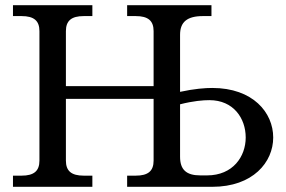

<svg xmlns="http://www.w3.org/2000/svg" viewBox="-20 -720 1103 740"><path d="M234 -101V-339H572V-101C572 -61 551 -43 503 -43H470V0H798C955 0 1033 -95 1033 -190C1033 -286 955 -381 798 -381C771 -381 729 -378 674 -366V-586C674 -635 701 -658 762 -658H795V-700H470V-658H503C551 -658 572 -640 572 -600V-388H234V-600C234 -640 255 -658 303 -658H336V-700H30V-658H63C111 -658 132 -640 132 -600V-101C132 -61 111 -43 63 -43H30V0H336V-43H303C255 -43 234 -61 234 -101ZM674 -116V-318C725 -331 763 -334 787 -334C880 -334 927 -264 927 -190C927 -117 878 -44 778 -44H752C698 -44 674 -66 674 -116Z"/></svg>

Font: LT Superior Serif Medium
Style: Regular
Weight: 500
Designer: Daniel Lyons
Foundry: LyonsType
Version: Version 2.120;FEAKit 1.0